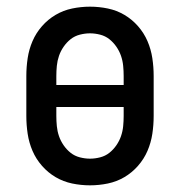

<svg xmlns="http://www.w3.org/2000/svg" viewBox="-20 -548 540 576"><path d="M250 8Q223 8 196.5 2.5Q170 -3 147 -16.5Q124 -30 106 -50.5Q88 -71 77.5 -95.5Q67 -120 63 -146.5Q59 -173 59 -200V-320Q59 -347 63 -373.5Q67 -400 77.5 -424.5Q88 -449 106 -469.5Q124 -490 147 -503.5Q170 -517 196.5 -522.5Q223 -528 250 -528Q277 -528 303.5 -522.5Q330 -517 353 -503.5Q376 -490 394 -469.5Q412 -449 422.5 -424.5Q433 -400 437 -373.5Q441 -347 441 -320V-200Q441 -173 437 -146.5Q433 -120 422.5 -95.5Q412 -71 394 -50.5Q376 -30 353 -16.5Q330 -3 303.5 2.5Q277 8 250 8ZM149 -293H351V-320Q351 -335 349.5 -350.5Q348 -366 343 -380.5Q338 -395 329 -408Q320 -421 308 -430.5Q296 -440 280.5 -444Q265 -448 250 -448Q235 -448 219.5 -444Q204 -440 192 -430.5Q180 -421 171 -408Q162 -395 157 -380.5Q152 -366 150.5 -350.5Q149 -335 149 -320ZM250 -72Q265 -72 280.5 -76Q296 -80 308 -89.5Q320 -99 329 -112Q338 -125 343 -139.5Q348 -154 349.5 -169.5Q351 -185 351 -200V-227H149V-200Q149 -185 150.5 -169.5Q152 -154 157 -139.5Q162 -125 171 -112Q180 -99 192 -89.5Q204 -80 219.5 -76Q235 -72 250 -72Z"/></svg>

Font: Iosevka Curly Slab Medium
Style: Regular
Weight: 500
Monospace: yes
Designer: Belleve Invis
Foundry: Belleve Invis
Version: Version 22.1.2; ttfautohint (v1.8.4)